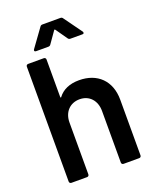

<svg xmlns="http://www.w3.org/2000/svg" viewBox="-159 -970 863 1062"><g transform="rotate(-20 272.0 -439.0)"><path d="M307 -519C252 -519 210 -501 183 -465C182 -464 182 -463 181 -463C179 -464 178 -465 178 -467V-688C178 -695 173 -700 166 -700H74C67 -700 62 -695 62 -688V-12C62 -5 67 0 74 0H166C173 0 178 -5 178 -12V-317C178 -378 217 -419 274 -419C331 -419 369 -377 369 -316V-12C369 -5 374 0 381 0H473C480 0 485 -5 485 -12V-340C485 -451 415 -519 307 -519ZM212 -751C218 -751 223 -754 226 -759L273 -826C274 -829 277 -829 280 -826L327 -759C330 -754 335 -751 341 -751H411C418 -751 421 -753 421 -758C421 -761 420 -763 418 -766L342 -871C339 -876 334 -878 328 -878H223C217 -878 212 -876 209 -871L133 -766C131 -763 130 -761 130 -759C130 -756 130 -751 141 -751Z"/></g></svg>

Font: Barlow SemiBold Numbers
Style: Regular
Weight: 600
Designer: Jeremy Tribby
Foundry: Tribby Type
Version: Version 1.408